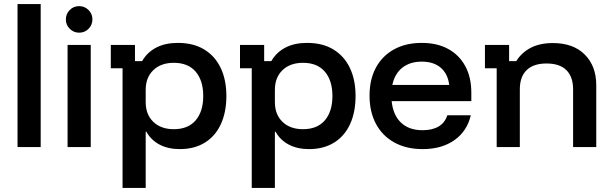

<svg xmlns="http://www.w3.org/2000/svg" viewBox="-20 -720 2998 940"><path d="M65.8 0V-700H179.2V0Z M310.8 0V-500H424.2V0ZM367.5 -560Q340.8 -560 321.7 -578.8Q302.5 -597.5 302.5 -625Q302.5 -651.7 321.2 -670.8Q340 -690 367.5 -690Q394.2 -690 413.3 -671.2Q432.5 -652.5 432.5 -625Q432.5 -598.3 413.8 -579.2Q395 -560 367.5 -560Z M580 200V-385.8H522.5V-500H640.8V-420.8H675.8Q700.8 -464.2 745 -487.1Q789.2 -510 850.8 -510Q926.7 -510 979.6 -477.9Q1032.5 -445.8 1060.4 -387.5Q1088.3 -329.2 1088.3 -250Q1088.3 -170.8 1061.2 -112.1Q1034.2 -53.3 982.9 -21.7Q931.7 10 860 10Q803.3 10 761.2 -12.1Q719.2 -34.2 696.7 -75H693.3V200ZM830.8 -87.5Q900.8 -87.5 937.9 -130.8Q975 -174.2 975 -250Q975 -325.8 937.9 -369.2Q900.8 -412.5 830.8 -412.5Q768.3 -412.5 730.8 -376.7Q693.3 -340.8 693.3 -280V-220Q693.3 -159.2 730.8 -123.3Q768.3 -87.5 830.8 -87.5Z M1212.5 200V-385.8H1155V-500H1273.3V-420.8H1308.3Q1333.3 -464.2 1377.5 -487.1Q1421.7 -510 1483.3 -510Q1559.2 -510 1612.1 -477.9Q1665 -445.8 1692.9 -387.5Q1720.8 -329.2 1720.8 -250Q1720.8 -170.8 1693.8 -112.1Q1666.7 -53.3 1615.4 -21.7Q1564.2 10 1492.5 10Q1435.8 10 1393.8 -12.1Q1351.7 -34.2 1329.2 -75H1325.8V200ZM1463.3 -87.5Q1533.3 -87.5 1570.4 -130.8Q1607.5 -174.2 1607.5 -250Q1607.5 -325.8 1570.4 -369.2Q1533.3 -412.5 1463.3 -412.5Q1400.8 -412.5 1363.3 -376.7Q1325.8 -340.8 1325.8 -280V-220Q1325.8 -159.2 1363.3 -123.3Q1400.8 -87.5 1463.3 -87.5Z M2049.2 10Q1970 10 1911.2 -22.1Q1852.5 -54.2 1820.8 -113.3Q1789.2 -172.5 1789.2 -251.7Q1789.2 -330.8 1820.4 -388.8Q1851.7 -446.7 1909.2 -478.3Q1966.7 -510 2045 -510Q2120 -510 2174.2 -480.4Q2228.3 -450.8 2257.9 -396.2Q2287.5 -341.7 2287.5 -266.7V-225H1897.5Q1904.2 -156.7 1943.3 -119.6Q1982.5 -82.5 2048.3 -82.5Q2096.7 -82.5 2127.5 -100.8Q2158.3 -119.2 2170 -155.8H2285Q2266.7 -77.5 2204.6 -33.8Q2142.5 10 2049.2 10ZM1900.8 -304.2H2179.2Q2172.5 -359.2 2137.5 -388.8Q2102.5 -418.3 2045 -418.3Q1987.5 -418.3 1950 -388.8Q1912.5 -359.2 1900.8 -304.2Z M2411.7 0V-385.8H2354.2V-500H2472.5V-420.8H2507.5Q2534.2 -463.3 2578.8 -486.2Q2623.3 -509.2 2686.7 -509.2Q2786.7 -509.2 2842.9 -452.9Q2899.2 -396.7 2899.2 -302.5V0H2785.8V-282.5Q2785.8 -344.2 2752.9 -376.7Q2720 -409.2 2655.8 -409.2Q2591.7 -409.2 2558.3 -376.7Q2525 -344.2 2525 -282.5V0Z"/></svg>

Font: Funnel Display Medium
Style: Regular
Weight: 500
Designer: NORD ID, Kristian Moeller
Foundry: Dicotype
Version: Version 1.000